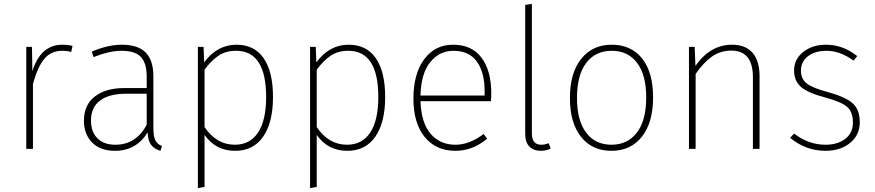

<svg xmlns="http://www.w3.org/2000/svg" viewBox="-20 -759 4462 979"><path d="M298 -531Q326 -531 350 -525L343 -494Q324 -500 297 -500Q241 -500 206.5 -459.5Q172 -419 148 -331V0H114V-520H143L145 -396Q187 -531 298 -531Z M762 -111Q762 -63 772 -43.5Q782 -24 806 -14L798 10Q766 1 750 -21Q734 -43 733 -84Q675 10 566 10Q492 10 450 -32Q408 -74 408 -144Q408 -224 463.5 -267Q519 -310 614 -310H728V-368Q728 -436 699 -468Q670 -500 599 -500Q539 -500 457 -468L448 -496Q531 -531 601 -531Q684 -531 723 -491Q762 -451 762 -371ZM568 -21Q674 -21 728 -123V-281H621Q537 -281 490.5 -246.5Q444 -212 444 -145Q444 -86 477 -53.5Q510 -21 568 -21Z M1186 -531Q1277 -531 1324.5 -462Q1372 -393 1372 -264Q1372 -135 1322 -62.5Q1272 10 1179 10Q1080 10 1023 -71V194L989 200V-520H1018L1021 -441Q1087 -531 1186 -531ZM1177 -21Q1255 -21 1296 -83.5Q1337 -146 1337 -264Q1337 -500 1184 -500Q1132 -500 1095.5 -476Q1059 -452 1023 -404V-111Q1084 -21 1177 -21Z M1758 -531Q1849 -531 1896.5 -462Q1944 -393 1944 -264Q1944 -135 1894 -62.5Q1844 10 1751 10Q1652 10 1595 -71V194L1561 200V-520H1590L1593 -441Q1659 -531 1758 -531ZM1749 -21Q1827 -21 1868 -83.5Q1909 -146 1909 -264Q1909 -500 1756 -500Q1704 -500 1667.5 -476Q1631 -452 1595 -404V-111Q1656 -21 1749 -21Z M2485 -283Q2485 -261 2483 -243H2124Q2128 -132 2176 -76.5Q2224 -21 2302 -21Q2374 -21 2446 -76L2464 -52Q2391 10 2302 10Q2203 10 2145.5 -60.5Q2088 -131 2088 -256Q2088 -383 2143 -457Q2198 -531 2290 -531Q2386 -531 2435.5 -464.5Q2485 -398 2485 -283ZM2451 -272V-295Q2451 -390 2411.5 -445Q2372 -500 2292 -500Q2221 -500 2174 -442.5Q2127 -385 2124 -272Z M2738 10Q2701 10 2679.5 -11.5Q2658 -33 2658 -77V-734L2692 -739V-78Q2692 -21 2740 -21Q2759 -21 2778 -29L2788 -1Q2764 10 2738 10Z M3099 -531Q3198 -531 3254 -461Q3310 -391 3310 -262Q3310 -134 3253 -62Q3196 10 3098 10Q2999 10 2942.5 -61.5Q2886 -133 2886 -259Q2886 -387 2943.5 -459Q3001 -531 3099 -531ZM2922 -259Q2922 -145 2968.5 -83Q3015 -21 3098 -21Q3180 -21 3227.5 -83Q3275 -145 3275 -262Q3275 -377 3228.5 -438.5Q3182 -500 3099 -500Q3016 -500 2969 -438Q2922 -376 2922 -259Z M3712 -531Q3782 -531 3817.5 -489.5Q3853 -448 3853 -371V0H3819V-366Q3819 -501 3709 -501Q3653 -501 3610 -470.5Q3567 -440 3527 -382V0H3493V-520H3522L3526 -423Q3602 -531 3712 -531Z M4192 -531Q4278 -531 4351 -473L4332 -450Q4264 -500 4194 -500Q4136 -500 4100 -472.5Q4064 -445 4064 -399Q4064 -356 4094 -333Q4124 -310 4200 -290Q4291 -265 4327.5 -232.5Q4364 -200 4364 -136Q4364 -71 4315 -30.5Q4266 10 4189 10Q4089 10 4009 -56L4029 -78Q4103 -21 4189 -21Q4251 -21 4290 -51Q4329 -81 4329 -135Q4329 -188 4299.5 -214Q4270 -240 4184 -263Q4100 -285 4064.5 -315.5Q4029 -346 4029 -400Q4029 -457 4075.5 -494Q4122 -531 4192 -531Z"/></svg>

Font: Fira Sans UltraLight
Style: Regular
Weight: 200
Designer: Carrois Corporate & Edenspiekermann AG
Foundry: Carrois Corporate GbR & Edenspiekermann AG
Version: Version 4.106;PS 004.106;hotconv 1.0.70;makeotf.lib2.5.58329